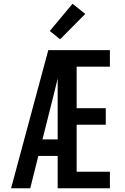

<svg xmlns="http://www.w3.org/2000/svg" viewBox="-20 -1002 665 1022"><path d="M39 0 237 -735H324Q309 -674 294 -612.5Q279 -551 264 -490L206 -260H287V-172H184L141 0ZM287 0V-735H565V-647H388V-426H543V-338H388V-88H565V0ZM300 -793 245 -837 366 -982 434 -928Z"/></svg>

Font: Iosevka Custom Semibold
Style: Regular
Weight: 600
Designer: Belleve Invis
Foundry: Belleve Invis
Version: Version 27.0.2; ttfautohint (v1.8.4)